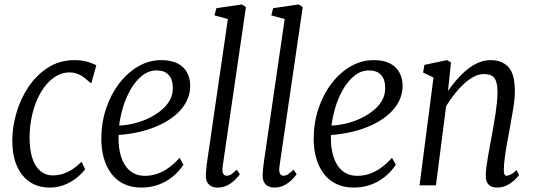

<svg xmlns="http://www.w3.org/2000/svg" viewBox="-20 -837 2409 867"><path d="M204.5 10Q126 10 80.8 -46.5Q35.5 -103 35.5 -203Q35.5 -262.5 53.8 -326Q72 -389.5 108 -443.8Q144 -498 196.8 -531.8Q249.5 -565.5 317.5 -565.5Q345.5 -565.5 370 -559.2Q394.5 -553 415 -542L392 -460.5L380.5 -469.5Q364 -485 349.8 -493.8Q335.5 -502.5 322.2 -506.2Q309 -510 295 -510Q256 -510 222.8 -486.2Q189.5 -462.5 165 -421Q140.5 -379.5 127 -325.8Q113.5 -272 113.5 -213Q114 -157.5 127 -120Q140 -82.5 163.5 -63.8Q187 -45 217 -45Q243 -45 265.8 -52.5Q288.5 -60 308.8 -73.8Q329 -87.5 348.5 -106.5L364.5 -72.5Q347 -50 322.2 -31Q297.5 -12 267.8 -1Q238 10 204.5 10Z M808.5 -93Q786.5 -60.5 757.5 -37.5Q728.5 -14.5 693.5 -2.2Q658.5 10 618.5 10Q572.5 10 538.2 -7Q504 -24 481.8 -54.2Q459.5 -84.5 448.5 -124.2Q437.5 -164 437.5 -209.5Q437.5 -282 459 -346.5Q480.5 -411 518.2 -460.2Q556 -509.5 604.8 -537.5Q653.5 -565.5 708 -565.5Q754.5 -565.5 783.2 -550Q812 -534.5 825.5 -508Q839 -481.5 839 -450Q839 -411.5 822 -378.8Q805 -346 774.5 -319.5Q744 -293 703.5 -273.8Q663 -254.5 615 -242.8Q567 -231 515.5 -227.5Q514 -188 520.5 -154.2Q527 -120.5 541.8 -95.5Q556.5 -70.5 579.5 -56.8Q602.5 -43 634.5 -43Q660.5 -43 686.2 -51Q712 -59 738.2 -77Q764.5 -95 791 -124.5ZM688 -519Q651.5 -519 622 -495.5Q592.5 -472 570.5 -434Q548.5 -396 535.5 -352.5Q522.5 -309 518 -270Q548 -271 581.5 -278.8Q615 -286.5 646.8 -301Q678.5 -315.5 704.2 -335.8Q730 -356 745.2 -381.8Q760.5 -407.5 760.5 -438.5Q760.5 -478.5 741.5 -498.8Q722.5 -519 688 -519Z M985.5 -86Q982.5 -62.5 987.8 -53Q993 -43.5 1002.5 -43.5Q1014 -43.5 1023 -49.2Q1032 -55 1049.5 -71L1063 -50Q1055.5 -39 1041 -24.8Q1026.5 -10.5 1006.8 -0.2Q987 10 962.5 10Q947 10 935 4.2Q923 -1.5 916.2 -13.5Q909.5 -25.5 909.5 -44.5Q909.5 -51 910.5 -63.8Q911.5 -76.5 913.2 -91.5Q915 -106.5 917 -119L1009 -751L948.5 -767.5L957 -800L1072 -817L1090.5 -805Z M1242 -86Q1239 -62.5 1244.2 -53Q1249.5 -43.5 1259 -43.5Q1270.5 -43.5 1279.5 -49.2Q1288.5 -55 1306 -71L1319.5 -50Q1312 -39 1297.5 -24.8Q1283 -10.5 1263.2 -0.2Q1243.5 10 1219 10Q1203.5 10 1191.5 4.2Q1179.5 -1.5 1172.8 -13.5Q1166 -25.5 1166 -44.5Q1166 -51 1167 -63.8Q1168 -76.5 1169.8 -91.5Q1171.5 -106.5 1173.5 -119L1265.5 -751L1205 -767.5L1213.5 -800L1328.5 -817L1347 -805Z M1767.5 -93Q1745.5 -60.5 1716.5 -37.5Q1687.5 -14.5 1652.5 -2.2Q1617.5 10 1577.5 10Q1531.5 10 1497.2 -7Q1463 -24 1440.8 -54.2Q1418.5 -84.5 1407.5 -124.2Q1396.5 -164 1396.5 -209.5Q1396.5 -282 1418 -346.5Q1439.5 -411 1477.2 -460.2Q1515 -509.5 1563.8 -537.5Q1612.5 -565.5 1667 -565.5Q1713.5 -565.5 1742.2 -550Q1771 -534.5 1784.5 -508Q1798 -481.5 1798 -450Q1798 -411.5 1781 -378.8Q1764 -346 1733.5 -319.5Q1703 -293 1662.5 -273.8Q1622 -254.5 1574 -242.8Q1526 -231 1474.5 -227.5Q1473 -188 1479.5 -154.2Q1486 -120.5 1500.8 -95.5Q1515.5 -70.5 1538.5 -56.8Q1561.5 -43 1593.5 -43Q1619.5 -43 1645.2 -51Q1671 -59 1697.2 -77Q1723.5 -95 1750 -124.5ZM1647 -519Q1610.5 -519 1581 -495.5Q1551.5 -472 1529.5 -434Q1507.5 -396 1494.5 -352.5Q1481.5 -309 1477 -270Q1507 -271 1540.5 -278.8Q1574 -286.5 1605.8 -301Q1637.5 -315.5 1663.2 -335.8Q1689 -356 1704.2 -381.8Q1719.5 -407.5 1719.5 -438.5Q1719.5 -478.5 1700.5 -498.8Q1681.5 -519 1647 -519Z M2003 -426.5Q2022.5 -454.5 2044.5 -479.5Q2066.5 -504.5 2090.8 -524Q2115 -543.5 2141.5 -554.5Q2168 -565.5 2197 -565.5Q2246.5 -565.5 2275.8 -534.2Q2305 -503 2305 -423.5Q2305 -400 2300.8 -369Q2296.5 -338 2290.5 -305.8Q2284.5 -273.5 2280 -246Q2275 -219.5 2269.2 -187.8Q2263.5 -156 2259.5 -125.2Q2255.5 -94.5 2255 -70.5Q2255 -57.5 2257.8 -50.5Q2260.5 -43.5 2266.5 -43.5Q2276 -43.5 2287.2 -49.5Q2298.5 -55.5 2312.5 -69L2324 -47Q2320.5 -41 2306.5 -27Q2292.5 -13 2271.5 -1.5Q2250.5 10 2225 10Q2209.5 10 2197.8 4.5Q2186 -1 2179.8 -12.8Q2173.5 -24.5 2173.5 -43.5Q2173.5 -59.5 2176.2 -81.2Q2179 -103 2183.2 -127.8Q2187.5 -152.5 2192 -177Q2196.5 -201.5 2200.5 -223Q2204.5 -245 2209 -270.8Q2213.5 -296.5 2217.5 -323.2Q2221.5 -350 2224 -374.5Q2226.5 -399 2226.5 -417.5Q2226.5 -450.5 2220.5 -468.8Q2214.5 -487 2200.8 -494.8Q2187 -502.5 2164 -502.5Q2143 -502.5 2120.5 -491Q2098 -479.5 2076 -459.5Q2054 -439.5 2033.2 -413.2Q2012.5 -387 1994.5 -358L1948.5 0H1874.5L1937.5 -487L1890.5 -509.5L1896.5 -544L1998.5 -565.5L2016.5 -555.5Z"/></svg>

Font: Merriweather 24pt SemiCondensed Light
Style: Italic
Weight: 300
Width: 4
Italic angle: -7.8°
Designer: Eben Sorkin
Foundry: Eben Sorkin
Version: Version 2.101